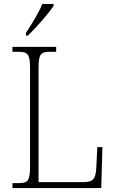

<svg xmlns="http://www.w3.org/2000/svg" viewBox="-20 -951 583 971"><path d="M111 -784V-771H121C163 -811 228 -886 251 -921V-931H194C176 -886 140 -829 111 -784ZM43 0H492L498 -207H472L467 -104C464 -50 455 -30 402 -30H175V-606C175 -679 186 -689 234 -689H264V-714H43V-689H72C120 -689 132 -679 132 -605V-109C132 -35 120 -25 73 -25H43Z"/></svg>

Font: Noto Serif Sinhala SemiCondensed ExtraLight
Style: Regular
Weight: 200
Width: 4
Designer: Jelle Bosma - Monotype Design Team
Foundry: Monotype Imaging Inc.
Version: Version 2.007